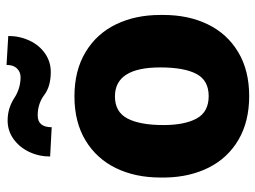

<svg xmlns="http://www.w3.org/2000/svg" viewBox="-120 -672 801 602"><g transform="rotate(-90 281.0 -370.5)"><path d="M469.7 -745.6Q469.7 -710 455.3 -679.2Q440.9 -648.4 415 -630.4Q389.2 -612.3 356.9 -612.3Q311.5 -612.3 284.7 -632.8Q257.3 -653.3 220.7 -653.3Q183.6 -653.3 183.6 -609.4L91.8 -614.3Q91.8 -649.4 106.2 -679.9Q120.6 -710.4 146.5 -729Q172.4 -747.6 204.6 -747.6Q242.2 -747.6 273.9 -727.5Q304.7 -707 340.3 -707Q356.9 -707 367.9 -718.3Q378.9 -729.5 378.9 -751ZM25.9 -269Q25.9 -347.2 55.4 -408Q85 -468.8 142.3 -503.4Q199.7 -538.1 280.3 -538.1Q361.3 -538.1 418.9 -503.4Q476.6 -468.8 506.1 -408Q535.6 -347.2 535.6 -269V-258.8Q535.6 -180.7 506.1 -119.9Q476.6 -59.1 419.2 -24.7Q361.8 9.8 281.2 9.8Q201.2 9.8 144 -23.9Q86.9 -57.6 57.1 -116.9Q27.3 -176.3 25.9 -252.4ZM281.2 -117.2Q330.6 -117.2 350.8 -155.8Q371.1 -194.3 371.1 -269Q371.1 -411.1 280.3 -411.1Q231.4 -411.1 210.9 -371.8Q190.4 -332.5 190.4 -258.8Q190.4 -192.9 210.9 -155Q231.4 -117.2 281.2 -117.2Z"/></g></svg>

Font: Mardoto Black
Style: Regular
Weight: 900
Designer: Christian Robertson, Vahan Hovhannisyan
Foundry: Google
Version: Version 1.000